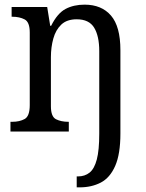

<svg xmlns="http://www.w3.org/2000/svg" viewBox="-20 -566 629 826"><path d="M310 240V193H315Q345 193 365.5 176.5Q386 160 396.5 120Q407 80 407 9V-346Q407 -411 385 -447Q363 -483 310 -483Q268 -483 244 -460.5Q220 -438 209.5 -400.5Q199 -363 199 -320V-109Q199 -64 221 -53Q243 -42 274 -42H276V0H25V-42H33Q64 -42 86 -54Q108 -66 108 -114V-426Q108 -471 86 -482.5Q64 -494 33 -494H30V-536H183L196 -455H200Q227 -509 262 -527.5Q297 -546 344 -546Q417 -546 457.5 -499Q498 -452 498 -350V8Q498 97 475.5 148Q453 199 413.5 219.5Q374 240 323 240Z"/></svg>

Font: Noto Serif Tamil SemiCondensed
Style: Regular
Weight: 400
Width: 4
Designer: Indian Type Foundry, Tom Grace, and the Monotype Design Team
Foundry: Monotype Imaging Inc.
Version: Version 2.004; ttfautohint (v1.8.4.7-5d5b)